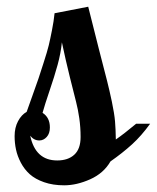

<svg xmlns="http://www.w3.org/2000/svg" viewBox="-20 -551 471 577"><path d="M389.2 -179.2H431.2Q405.3 -143.1 376.5 -116.9Q347.7 -90.8 312 -65.9Q291.5 -30.3 251 -12.2Q210.4 5.9 172.9 5.9Q139.2 5.9 112.5 -3.4Q85.9 -12.7 69.6 -27.3Q53.2 -42 42.7 -62Q32.2 -82 28.1 -101.6Q23.9 -121.1 23.9 -142.1Q23.9 -167.5 34.2 -186.8Q44.4 -206.1 60.1 -214.8Q62 -220.2 77.1 -262.5Q92.3 -304.7 95.9 -315.7Q99.6 -326.7 110.8 -361.6Q122.1 -396.5 126.5 -414.8Q130.9 -433.1 136.2 -460.2Q141.6 -487.3 144 -511.2L245.1 -530.8Q259.3 -473.1 277.1 -403.8Q294.9 -334.5 301.8 -307.9Q308.6 -281.2 316.2 -245.4Q323.7 -209.5 325.7 -186Q327.6 -162.6 328.1 -131.8Q353.5 -149.4 389.2 -179.2ZM222.2 -139.2Q222.2 -168.5 218.3 -195.6Q214.4 -222.7 208.5 -245.4Q202.6 -268.1 189.9 -319.3Q177.2 -370.6 166 -423.8Q162.6 -390.6 153.1 -356Q143.6 -321.3 128.9 -278.3Q114.3 -235.4 107.9 -211.9Q129.9 -197.8 129.9 -168Q129.9 -149.9 120.4 -139.4Q110.8 -128.9 98.1 -128.9Q82 -128.9 70.8 -143.1Q86.4 -68.8 151.9 -68.8Q184.6 -68.8 203.4 -86.2Q222.2 -103.5 222.2 -139.2Z"/></svg>

Font: Lobster Two
Style: Regular
Weight: 400
Designer: Pablo Impallari
Foundry: Pablo Impallari. www.impallari.com
Version: Version 1.006